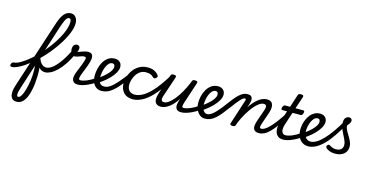

<svg xmlns="http://www.w3.org/2000/svg" viewBox="-338 -1732 5782 2962"><g transform="rotate(15 2553.0 -251.0)"><path d="M-181 17Q-200 17 -206 5.5Q-212 -6 -207.5 -20.5Q-203 -35 -191.5 -46.5Q-180 -58 -164 -58Q-145 -58 -119 -67.5Q-93 -77 -62 -94.5Q-31 -112 4 -137.5Q39 -163 75.5 -194Q112 -225 149 -260Q196 -305 240 -357Q284 -409 325 -464.5Q366 -520 400.5 -576.5Q435 -633 460.5 -687.5Q486 -742 500 -792Q514 -842 514 -884Q514 -909 526.5 -919.5Q539 -930 556 -928Q573 -926 585.5 -914.5Q598 -903 598 -884Q598 -840 582.5 -787Q567 -734 539 -675.5Q511 -617 473 -556Q435 -495 390 -435Q345 -375 294.5 -318.5Q244 -262 192 -212Q149 -172 106.5 -137Q64 -102 23 -74Q-18 -46 -55.5 -25.5Q-93 -5 -125 6Q-157 17 -181 17ZM24 517Q-3 517 -26 504.5Q-49 492 -62 463Q-75 434 -72.5 385Q-70 336 -45 262L300 -796Q337 -913 382.5 -966Q428 -1019 492 -1019Q524 -1019 547.5 -1002Q571 -985 584.5 -955Q598 -925 598 -884Q598 -865 585.5 -856Q573 -847 556 -847Q539 -847 526.5 -856Q514 -865 514 -884Q514 -901 511 -913Q508 -925 501 -932Q494 -939 480 -939Q464 -939 449.5 -925.5Q435 -912 418.5 -876.5Q402 -841 380 -776L208 -242Q221 -199 228.5 -149Q236 -99 239 -45.5Q242 8 240 62.5Q238 117 232.5 170.5Q227 224 216.5 272Q206 320 192 362Q177 406 154 441.5Q131 477 99.5 497Q68 517 24 517ZM34 437Q44 437 53 431.5Q62 426 70.5 415.5Q79 405 87 390Q95 375 103 356Q115 325 125 289.5Q135 254 143 215Q151 176 156.5 136Q162 96 164 56Q166 16 165.5 -22.5Q165 -61 160 -94L36 292Q11 370 11.5 403.5Q12 437 34 437Z M337 -36Q298 -36 267 -55Q236 -74 212.5 -122.5Q189 -171 170 -258Q169 -265 173.5 -278.5Q178 -292 184 -301.5Q190 -311 191 -304Q201 -250 216 -212.5Q231 -175 250 -153Q269 -131 290 -121Q311 -111 333 -111Q358 -111 387 -124.5Q416 -138 447.5 -165.5Q479 -193 512.5 -234Q546 -275 580 -330Q614 -385 648 -453Q659 -475 673 -479Q687 -483 699 -476Q711 -469 718 -458Q725 -447 721 -438Q675 -333 623.5 -257Q572 -181 520.5 -132Q469 -83 422 -59.5Q375 -36 337 -36Z M875 17Q831 17 810 1Q789 -15 783 -40Q777 -65 781.5 -91.5Q786 -118 793 -138Q797 -150 808 -177Q819 -204 833 -238.5Q847 -273 860.5 -309Q874 -345 883 -375Q891 -405 886.5 -416.5Q882 -428 861 -428Q838 -428 812 -418.5Q786 -409 758 -399.5Q730 -390 699 -390Q681 -390 668 -405Q655 -420 647.5 -443.5Q640 -467 640 -493Q640 -514 647 -532.5Q654 -551 669.5 -563Q685 -575 709 -575Q729 -575 741 -562Q753 -549 753 -529Q753 -516 749.5 -500.5Q746 -485 735 -469Q744 -469 761.5 -475.5Q779 -482 802.5 -491Q826 -500 852.5 -506.5Q879 -513 905 -513Q936 -513 954.5 -498Q973 -483 977 -452.5Q981 -422 968 -373Q961 -345 947.5 -308.5Q934 -272 919.5 -235.5Q905 -199 893.5 -169.5Q882 -140 878 -126Q869 -96 870 -77Q871 -58 894 -58Q908 -58 914.5 -46.5Q921 -35 919.5 -20.5Q918 -6 907 5.5Q896 17 875 17Z M875 17Q856 17 849.5 5.5Q843 -6 846.5 -20.5Q850 -35 862 -46.5Q874 -58 893 -58Q934 -58 990.5 -81Q1047 -104 1117 -150Q1129 -158 1139 -153Q1149 -148 1154.5 -136Q1160 -124 1158 -111Q1156 -98 1145 -90Q1086 -51 1035.5 -27.5Q985 -4 944.5 6.5Q904 17 875 17Z M1118 -143Q1136 -154 1153 -166Q1170 -178 1187 -190Q1232 -223 1268 -258Q1304 -293 1325.5 -327Q1347 -361 1347 -390Q1347 -413 1337 -426Q1327 -439 1307 -439Q1293 -439 1286.5 -451Q1280 -463 1282 -479Q1284 -495 1295.5 -507Q1307 -519 1328 -519Q1358 -519 1383 -506.5Q1408 -494 1422.5 -470.5Q1437 -447 1437 -414Q1437 -369 1408.5 -319.5Q1380 -270 1333 -221.5Q1286 -173 1228 -131Q1209 -118 1189 -104.5Q1169 -91 1149 -79Z M1250 17Q1217 17 1191.5 6.5Q1166 -4 1146.5 -23.5Q1127 -43 1114.5 -69Q1102 -95 1096 -125.5Q1090 -156 1090 -190Q1090 -239 1103 -296Q1116 -353 1144.5 -403.5Q1173 -454 1218.5 -486.5Q1264 -519 1328 -519Q1342 -519 1346 -507Q1350 -495 1346.5 -479Q1343 -463 1332.5 -451Q1322 -439 1308 -439Q1274 -439 1249.5 -412.5Q1225 -386 1209 -346Q1193 -306 1185.5 -263.5Q1178 -221 1178 -188Q1178 -160 1183 -136.5Q1188 -113 1199 -96Q1210 -79 1229 -69.5Q1248 -60 1275 -60Q1319 -60 1366 -91.5Q1413 -123 1474 -192Q1535 -261 1618 -373Q1623 -380 1635.5 -374Q1648 -368 1657 -358.5Q1666 -349 1662 -343Q1594 -241 1538.5 -171.5Q1483 -102 1435 -60.5Q1387 -19 1342 -1Q1297 17 1250 17Z M1756 17Q1654 17 1602 -40.5Q1550 -98 1550 -189Q1550 -242 1569.5 -299.5Q1589 -357 1627 -407Q1665 -457 1721.5 -488Q1778 -519 1851 -519Q1910 -519 1950.5 -501Q1991 -483 2021 -448Q2036 -430 2031.5 -417.5Q2027 -405 2015 -394Q2002 -384 1989 -382.5Q1976 -381 1962 -396Q1943 -417 1915 -428Q1887 -439 1842 -439Q1792 -439 1754 -414Q1716 -389 1690.5 -349.5Q1665 -310 1652.5 -266.5Q1640 -223 1640 -185Q1640 -153 1652.5 -124Q1665 -95 1693 -77.5Q1721 -60 1766 -60Q1780 -60 1785.5 -48.5Q1791 -37 1789 -21.5Q1787 -6 1778.5 5.5Q1770 17 1756 17Z M1743 17Q1724 17 1716.5 5.5Q1709 -6 1710.5 -21.5Q1712 -37 1723 -48.5Q1734 -60 1753 -60Q1832 -60 1910 -111.5Q1988 -163 2066 -258.5Q2144 -354 2223 -485Q2228 -492 2240 -487Q2252 -482 2261 -472.5Q2270 -463 2265 -454Q2184 -302 2098 -197Q2012 -92 1923 -37.5Q1834 17 1743 17Z M2196 15Q2150 15 2124.5 -7.5Q2099 -30 2097 -74.5Q2095 -119 2116 -183L2216 -483Q2223 -503 2232.5 -509Q2242 -515 2261 -515Q2292 -515 2300.5 -505.5Q2309 -496 2302 -476L2196 -160Q2187 -135 2184.5 -113Q2182 -91 2191.5 -78Q2201 -65 2228 -65Q2263 -65 2304 -95Q2345 -125 2388.5 -179Q2432 -233 2474 -306.5Q2516 -380 2552 -468L2557 -483Q2564 -503 2573.5 -509Q2583 -515 2602 -515Q2633 -515 2641.5 -505.5Q2650 -496 2643 -476L2535 -149Q2518 -97 2519 -77.5Q2520 -58 2543 -58Q2557 -58 2564 -46.5Q2571 -35 2569.5 -20.5Q2568 -6 2557 5.5Q2546 17 2525 17Q2481 17 2459.5 0.5Q2438 -16 2433 -41.5Q2428 -67 2433 -95.5Q2438 -124 2446 -148L2457 -180Q2427 -133 2395 -97Q2363 -61 2329.5 -36Q2296 -11 2262.5 2Q2229 15 2196 15Z M2525 17Q2506 17 2499.5 5.5Q2493 -6 2496.5 -20.5Q2500 -35 2512 -46.5Q2524 -58 2543 -58Q2584 -58 2640.5 -81Q2697 -104 2767 -150Q2779 -158 2789 -153Q2799 -148 2804.5 -136Q2810 -124 2808 -111Q2806 -98 2795 -90Q2736 -51 2685.5 -27.5Q2635 -4 2594.5 6.5Q2554 17 2525 17Z M2768 -143Q2786 -154 2803 -166Q2820 -178 2837 -190Q2882 -223 2918 -258Q2954 -293 2975.5 -327Q2997 -361 2997 -390Q2997 -413 2987 -426Q2977 -439 2957 -439Q2943 -439 2936.5 -451Q2930 -463 2932 -479Q2934 -495 2945.5 -507Q2957 -519 2978 -519Q3008 -519 3033 -506.5Q3058 -494 3072.5 -470.5Q3087 -447 3087 -414Q3087 -369 3058.5 -319.5Q3030 -270 2983 -221.5Q2936 -173 2878 -131Q2859 -118 2839 -104.5Q2819 -91 2799 -79Z M2900 17Q2872 17 2847.5 6Q2823 -5 2803 -25Q2783 -45 2769.5 -72Q2756 -99 2748.5 -131Q2741 -163 2741 -199Q2741 -246 2754 -301.5Q2767 -357 2795.5 -406.5Q2824 -456 2869 -487.5Q2914 -519 2978 -519Q2992 -519 2998.5 -507Q3005 -495 3002.5 -479Q3000 -463 2988.5 -451Q2977 -439 2956 -439Q2931 -439 2910.5 -422.5Q2890 -406 2875 -379Q2860 -352 2850 -320Q2840 -288 2835 -256.5Q2830 -225 2830 -200Q2830 -172 2836 -147Q2842 -122 2853 -102.5Q2864 -83 2880 -71.5Q2896 -60 2916 -60Q2946 -60 2977.5 -79.5Q3009 -99 3044.5 -135.5Q3080 -172 3120 -222.5Q3160 -273 3206 -336Q3249 -394 3283 -430Q3317 -466 3345 -485.5Q3373 -505 3397 -512Q3421 -519 3445 -519Q3454 -519 3457.5 -507.5Q3461 -496 3457.5 -481.5Q3454 -467 3444.5 -455.5Q3435 -444 3418 -444Q3406 -444 3389 -431.5Q3372 -419 3350.5 -395.5Q3329 -372 3302.5 -338.5Q3276 -305 3246 -264Q3194 -193 3150.5 -140Q3107 -87 3068 -52Q3029 -17 2988.5 0Q2948 17 2900 17Z M3766 17Q3722 17 3700.5 0.5Q3679 -16 3674 -41.5Q3669 -67 3674 -95.5Q3679 -124 3687 -148L3755 -344Q3764 -370 3766.5 -391.5Q3769 -413 3759.5 -426Q3750 -439 3722 -439Q3689 -439 3648.5 -410Q3608 -381 3565.5 -329Q3523 -277 3481 -205.5Q3439 -134 3403 -48L3391 -11Q3387 2 3376.5 8.5Q3366 15 3343 15Q3327 15 3313.5 8Q3300 1 3306 -18L3436 -420Q3439 -430 3435.5 -437Q3432 -444 3420 -444Q3408 -444 3403.5 -455.5Q3399 -467 3402 -481.5Q3405 -496 3416 -507.5Q3427 -519 3445 -519Q3482 -519 3499.5 -505.5Q3517 -492 3521 -470.5Q3525 -449 3521 -425Q3517 -401 3511 -381L3491 -321Q3522 -369 3554.5 -405.5Q3587 -442 3620 -467.5Q3653 -493 3687 -506Q3721 -519 3755 -519Q3801 -519 3826 -496.5Q3851 -474 3854 -430Q3857 -386 3835 -321L3776 -149Q3758 -97 3759.5 -77.5Q3761 -58 3785 -58Q3799 -58 3805.5 -46.5Q3812 -35 3810.5 -20.5Q3809 -6 3798 5.5Q3787 17 3766 17Z M3766 17Q3752 17 3745 5.5Q3738 -6 3739.5 -20.5Q3741 -35 3752 -46.5Q3763 -58 3784 -58Q3808 -58 3840 -77Q3872 -96 3913.5 -138.5Q3955 -181 4007.5 -251.5Q4060 -322 4124 -425Q4133 -439 4147.5 -437Q4162 -435 4170.5 -424Q4179 -413 4171 -400Q4096 -274 4038 -193Q3980 -112 3933 -66Q3886 -20 3845.5 -1.5Q3805 17 3766 17Z M4149 17Q4102 17 4072.5 -4.5Q4043 -26 4030 -61.5Q4017 -97 4019 -141Q4021 -185 4036 -230L4099 -420H4023Q4012 -420 4008 -430Q4004 -440 4009 -460Q4015 -480 4025 -490Q4035 -500 4046 -500H4126L4191 -698Q4197 -718 4206.5 -724Q4216 -730 4236 -730Q4268 -730 4276 -720.5Q4284 -711 4277 -691L4213 -500H4339Q4350 -500 4354.5 -490.5Q4359 -481 4353 -460Q4348 -441 4338 -430.5Q4328 -420 4317 -420H4187L4121 -221Q4107 -179 4105.5 -148Q4104 -117 4111.5 -97Q4119 -77 4134 -67.5Q4149 -58 4168 -58Q4182 -58 4189 -46.5Q4196 -35 4194 -20.5Q4192 -6 4181 5.5Q4170 17 4149 17Z M4153 17Q4134 17 4127.5 5.5Q4121 -6 4124.5 -20.5Q4128 -35 4140 -46.5Q4152 -58 4171 -58Q4212 -58 4268.5 -81Q4325 -104 4395 -150Q4407 -158 4417 -153Q4427 -148 4432.5 -136Q4438 -124 4436 -111Q4434 -98 4423 -90Q4364 -51 4313.5 -27.5Q4263 -4 4222.5 6.5Q4182 17 4153 17Z M4396 -143Q4414 -154 4431 -166Q4448 -178 4465 -190Q4510 -223 4546 -258Q4582 -293 4603.5 -327Q4625 -361 4625 -390Q4625 -413 4615 -426Q4605 -439 4585 -439Q4571 -439 4564.5 -451Q4558 -463 4560 -479Q4562 -495 4573.5 -507Q4585 -519 4606 -519Q4636 -519 4661 -506.5Q4686 -494 4700.5 -470.5Q4715 -447 4715 -414Q4715 -369 4686.5 -319.5Q4658 -270 4611 -221.5Q4564 -173 4506 -131Q4487 -118 4467 -104.5Q4447 -91 4427 -79Z M4550 17Q4515 17 4486.5 5.5Q4458 -6 4436 -26Q4414 -46 4399 -73.5Q4384 -101 4376.5 -133Q4369 -165 4369 -199Q4369 -236 4377 -279.5Q4385 -323 4403 -365Q4421 -407 4449 -442Q4477 -477 4516.5 -498Q4556 -519 4608 -519Q4617 -519 4619 -507Q4621 -495 4617 -479Q4613 -463 4605.5 -451Q4598 -439 4589 -439Q4555 -439 4530 -414Q4505 -389 4489 -351Q4473 -313 4465.5 -272.5Q4458 -232 4458 -201Q4458 -173 4465 -148Q4472 -123 4486 -104Q4500 -85 4520.5 -74Q4541 -63 4568 -63Q4612 -63 4662.5 -93Q4713 -123 4768 -180.5Q4823 -238 4881 -320Q4939 -402 4998 -506Q5002 -515 5015.5 -510Q5029 -505 5039.5 -494.5Q5050 -484 5045 -474Q4981 -354 4918 -262Q4855 -170 4793 -108Q4731 -46 4670 -14.5Q4609 17 4550 17Z M4981 19Q4932 19 4892.5 4Q4853 -11 4838 -28Q4823 -44 4824 -55.5Q4825 -67 4838 -79Q4850 -91 4859.5 -90Q4869 -89 4885 -78Q4902 -67 4925.5 -58.5Q4949 -50 4976 -50Q5028 -50 5057 -75Q5086 -100 5086 -144Q5086 -169 5078 -194.5Q5070 -220 5057 -246Q5044 -272 5030 -299Q5016 -326 5003 -355Q4990 -384 4982 -415.5Q4974 -447 4974 -481Q4974 -534 4998.5 -556.5Q5023 -579 5050 -579Q5073 -579 5085.5 -566.5Q5098 -554 5098 -535Q5098 -515 5082.5 -492Q5067 -469 5050 -449Q5050 -425 5059 -401.5Q5068 -378 5082 -353.5Q5096 -329 5111.5 -304Q5127 -279 5141 -252.5Q5155 -226 5164 -198.5Q5173 -171 5173 -141Q5173 -69 5121.5 -25Q5070 19 4981 19Z"/></g></svg>

Font: Playwrite US Trad
Style: Regular
Weight: 400
Designer: Veronika Burian, José Scaglione
Foundry: TypeTogether
Version: Version 1.002